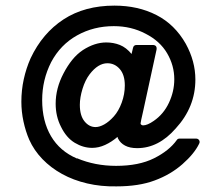

<svg xmlns="http://www.w3.org/2000/svg" viewBox="-20 -527 777 683"><path d="M400 -34Q399 -35 399 -36.5Q399 -38 398 -40Q377 -22 354 -11.5Q331 -1 308 -1Q276 -1 246 -19Q216 -37 197 -76Q178 -113 178 -158Q178 -213 206 -266Q220 -293 237 -314Q254 -335 275 -349Q317 -376 358 -376Q384 -376 406.5 -367Q429 -358 448 -335L453 -356Q455 -367 466 -367H523Q539 -367 537 -351L490 -135Q485 -113 482.5 -101.5Q480 -90 480 -88Q480 -85 483 -83Q486 -81 489 -81Q504 -81 527 -97Q562 -121 581 -161.5Q600 -202 600 -245Q600 -294 574.5 -337.5Q549 -381 498 -407Q447 -434 385 -434Q313 -434 254 -401Q195 -368 162 -306Q130 -243 130 -171Q130 -96 161.5 -42.5Q193 11 254 37V36Q318 63 393 63Q474 63 528 36Q582 9 609 -29Q612 -34 619 -34H677Q685 -34 688.5 -28Q692 -22 688 -15Q671 20 629 57Q587 94 530 115Q474 136 394 136Q339 137 290 125.5Q241 114 201 92Q161 70 131 39Q101 8 84 -30Q71 -60 63.5 -95Q56 -130 56 -165Q56 -206 64.5 -245Q73 -284 89 -320Q131 -409 206 -458Q281 -507 387 -507Q471 -507 536.5 -473.5Q602 -440 641 -371Q675 -309 675 -244Q675 -146 605 -70Q544 0 468 0Q442 0 425 -9Q408 -18 400 -34ZM264 -154Q264 -116 280.5 -95.5Q297 -75 320 -75Q334 -75 351 -84.5Q368 -94 385 -113Q402 -132 413 -162Q424 -192 424 -223Q424 -261 406 -281.5Q388 -302 362 -302Q329 -302 299 -263Q283 -242 273.5 -211Q264 -180 264 -154Z"/></svg>

Font: CAT Altenglisch
Style: Regular
Weight: 400
Designer: Peter Wiegel
Foundry: Peter Wiegel, CAT Fonts
Version: Version 1.000